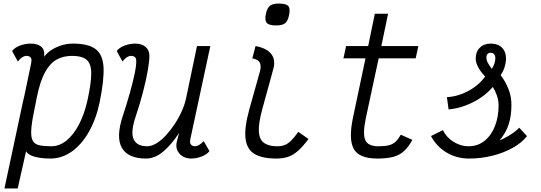

<svg xmlns="http://www.w3.org/2000/svg" viewBox="-20 -877 3040 1079"><path d="M390 -632Q476 -632 517 -601.2Q558 -570.5 561.8 -499.2Q565.5 -428 540.5 -305Q521.5 -211.5 481.2 -139.2Q441 -67 385 -26.5Q329 14 262 14Q229 14 201 9.5Q173 5 153.8 -4Q134.5 -13 126.5 -27L79.5 182H5L105 -286.5Q106 -292 107.5 -298.5Q109 -305 111 -313Q112 -317 113 -322.5Q114 -328 116 -334.5L155 -521Q155.5 -526 156 -530.8Q156.5 -535.5 157 -539.5Q156.5 -550.5 149 -556.8Q141.5 -563 129 -563Q117 -563 104 -554.5Q91 -546 80.5 -531L48 -590Q62 -609.5 92 -620.8Q122 -632 152 -632Q190 -632 211 -615.5Q232 -599 228.5 -558.5Q246.5 -582.5 273.2 -598.8Q300 -615 330.5 -623.5Q361 -632 390 -632ZM471.5 -313Q493 -411 492.8 -465.2Q492.5 -519.5 466.5 -541.2Q440.5 -563 384 -563Q336 -563 298.5 -542.2Q261 -521.5 233.5 -471.8Q206 -422 188 -335L171.5 -252Q157.5 -184.5 155.5 -144.8Q153.5 -105 164.2 -85.8Q175 -66.5 200.8 -60.8Q226.5 -55 268 -55Q314 -55 354 -87.5Q394 -120 424.2 -178.2Q454.5 -236.5 471.5 -313Z M668.5 -531 636 -590Q650 -609.5 680 -620.8Q710 -632 740 -632Q776.5 -632 797.8 -613.8Q819 -595.5 819.5 -565Q820 -537 811.2 -485.2Q802.5 -433.5 785 -365Q767.5 -296.5 741 -217.5Q713 -132 731.5 -93.5Q750 -55 807 -55Q832 -55 859.5 -71.8Q887 -88.5 913.2 -117.2Q939.5 -146 962.5 -181Q985.5 -216 1002.2 -253.8Q1019 -291.5 1026 -326L1087 -618H1162L1050 -97Q1049.5 -93 1048.5 -88Q1047.5 -83 1048 -78.5Q1049 -67.5 1056.8 -61.2Q1064.5 -55 1076 -55Q1085.5 -55 1097 -61.2Q1108.5 -67.5 1125 -83.5L1157 -28Q1143.5 -9 1113.5 2.5Q1083.5 14 1053 14Q1027.5 14 1006.2 1.2Q985 -11.5 975.8 -34Q966.5 -56.5 975 -85.5L986.5 -130Q943.5 -64 897 -25Q850.5 14 801 14Q700 14 665.2 -45.8Q630.5 -105.5 670 -225Q693 -294.5 710.2 -356.2Q727.5 -418 737.2 -465.2Q747 -512.5 745.5 -539Q745 -550.5 737.2 -556.8Q729.5 -563 717 -563Q705 -563 692 -554.5Q679 -546 668.5 -531Z M1533 14Q1453.5 14 1410.2 -12Q1367 -38 1359.8 -98.5Q1352.5 -159 1381 -262L1442 -480Q1448.5 -507.5 1439.8 -525.2Q1431 -543 1398 -549L1416 -618Q1475 -608 1502.2 -576.2Q1529.5 -544.5 1517 -493L1453.5 -262Q1432 -183 1434.8 -137.8Q1437.5 -92.5 1463.8 -73.8Q1490 -55 1538 -55Q1562 -55 1580 -62Q1598 -69 1616 -86.8Q1634 -104.5 1656.5 -136L1713.5 -96Q1683.5 -55 1656.2 -30.5Q1629 -6 1599.8 4Q1570.5 14 1533 14ZM1532 -734Q1491.5 -734 1479 -748.5Q1466.5 -763 1474.5 -800.5Q1482 -833 1497.5 -845Q1513 -857 1547 -857Q1588 -857 1600.2 -842.8Q1612.5 -828.5 1604 -790.5Q1597.5 -758 1581.8 -746Q1566 -734 1532 -734Z M2101 14Q1998 14 1968 -40.2Q1938 -94.5 1964 -217.5L2034 -549H1910L1925 -618H2049L2086.5 -800H2161L2123 -618H2331L2316 -549H2108L2036 -213.5Q2017.5 -126 2032.5 -90.5Q2047.5 -55 2107 -55Q2144 -55 2166.5 -61Q2189 -67 2204 -81.5Q2219 -96 2232.5 -120L2297.5 -91Q2275.5 -50.5 2250 -27.5Q2224.5 -4.5 2189 4.8Q2153.5 14 2101 14Z M2617 14Q2545.5 14 2489 -20.2Q2432.5 -54.5 2402 -112.5L2469 -145.5Q2489 -104.5 2529.2 -79.8Q2569.5 -55 2612 -55Q2665 -55 2703 -85.5Q2741 -116 2761.5 -168.2Q2782 -220.5 2782 -285.5Q2781.5 -315.5 2772.2 -341Q2763 -366.5 2749.5 -388.5Q2720.5 -354 2679.8 -326.8Q2639 -299.5 2592.8 -282.8Q2546.5 -266 2501 -262L2491.5 -331Q2554 -334.5 2613 -366.5Q2672 -398.5 2706.5 -447Q2682 -471.5 2667.2 -499.5Q2652.5 -527.5 2653.5 -548Q2653 -585 2676 -608.5Q2699 -632 2738 -632Q2778 -632 2800.8 -609.5Q2823.5 -587 2823.5 -550Q2824.5 -531 2817.2 -504.8Q2810 -478.5 2793.5 -455Q2820 -420.5 2837.5 -376.5Q2855 -332.5 2854 -284.5Q2854 -225.5 2838.5 -178Q2823 -130.5 2787.5 -87.5Q2806.5 -96 2827 -107.2Q2847.5 -118.5 2866.5 -132Q2885.5 -145.5 2898 -159.5L2941.5 -112Q2912.5 -74.5 2861.2 -46Q2810 -17.5 2746.8 -1.8Q2683.5 14 2617 14ZM2744 -490Q2755 -508 2759 -521.2Q2763 -534.5 2763.5 -545.5Q2764.5 -561.5 2758 -570.8Q2751.5 -580 2738 -580.5Q2727 -581 2720.2 -573.8Q2713.5 -566.5 2713.5 -554Q2713.5 -538.5 2721.5 -523.8Q2729.5 -509 2744 -490Z"/></svg>

Font: Victor Mono Thin
Style: Italic
Weight: 100
Italic angle: -12°
Monospace: yes
Designer: Rune Bjørnerås
Version: Version 1.561;gftools[0.9.30]